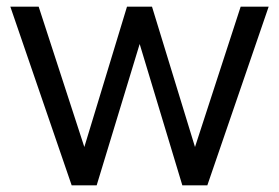

<svg xmlns="http://www.w3.org/2000/svg" viewBox="-20 -556 837 576"><path d="M11 -536H96L233 -115L361 -536H436L565 -115L702 -536H786L602 0H527L399 -424L270 0H195Z"/></svg>

Font: Eudoxus Sans
Style: Regular
Weight: 400
Designer: Stijn de Vries
Foundry: tokotype
Version: Version 2.005